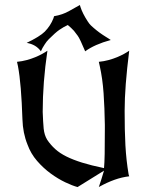

<svg xmlns="http://www.w3.org/2000/svg" viewBox="-20 -757 616 777"><path d="M48.8 -506.8Q69.3 -508.8 88.1 -513.9Q106.9 -519 122.8 -525.6Q138.7 -532.2 151.1 -539.1Q163.6 -545.9 171.9 -551.8Q152.8 -423.3 152.8 -304.2Q153.8 -283.2 154.5 -266.6Q155.3 -250 156.7 -236.6Q158.2 -223.1 161.6 -212.2Q165 -201.2 170.9 -191.4Q185.1 -170.4 203.4 -153.8Q221.7 -137.2 248.5 -123.8Q275.4 -110.4 312.3 -98.9Q349.1 -87.4 400.9 -76.7Q402.8 -94.7 403.6 -134Q404.3 -173.3 404.3 -234.9V-252Q403.3 -320.3 399.2 -379.6Q395 -439 383.8 -489.3L379.9 -506.8Q400.4 -508.8 419.2 -513.9Q438 -519 453.9 -525.6Q469.7 -532.2 482.2 -539.1Q494.6 -545.9 502.9 -551.8Q493.7 -478 489 -417.7Q484.4 -357.4 484.4 -308.6Q484.4 -268.6 485.1 -234.4Q485.8 -200.2 487.5 -169.2Q489.3 -138.2 492.4 -109.4Q495.6 -80.6 500.5 -51.3L502.9 -43.5Q473.1 -40 443.6 -29.5Q414.1 -19 383.3 -2L379.9 0Q384.8 -14.2 390.1 -31Q395.5 -47.9 400.9 -66.4L293.9 0Q273.4 -5.4 244.1 -19.3Q214.8 -33.2 185.1 -54.9Q155.3 -76.7 129.9 -106Q104.5 -135.3 91.3 -171.9Q72.3 -218.8 70.8 -274.4Q68.4 -345.7 64 -399.2Q59.6 -452.6 52.7 -489.3ZM161.1 -628.9Q184.6 -652.8 196.3 -683.1L198.7 -691.4Q233.4 -697.3 259.8 -712.4L303.2 -736.8L305.7 -728.5Q314 -702.6 335 -670.4Q342.3 -659.2 347.7 -654.3Q371.1 -632.3 395.5 -616.2L428.2 -595.2Q362.3 -577.1 324.7 -549.3Q303.7 -599.6 294.9 -611.8Q283.2 -627.9 279.3 -632.3Q268.1 -644.5 254.4 -655.8Q238.8 -648.9 220.2 -636.2Q204.6 -625.5 177.7 -598.6Q168.5 -589.4 161.1 -577.6Q150.9 -562.5 145.5 -549.3Q126 -577.1 87.9 -583.5Q141.6 -609.4 161.1 -628.9Z"/></svg>

Font: MedievalSharp
Style: Regular
Weight: 500
Version: Version 1.0